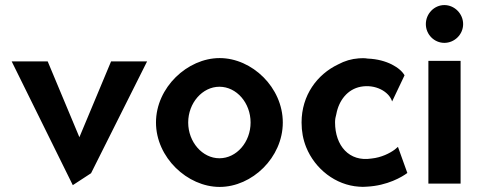

<svg xmlns="http://www.w3.org/2000/svg" viewBox="-20 -724 1892 757"><path d="M168 -482H26L267 6L339 -41L560 -482H418L293 -183Z M722 -241C722 -318 778 -382 845 -382C913 -382 968 -318 968 -241C968 -164 913 -100 845 -100C778 -100 722 -164 722 -241ZM595 -241C595 -103 719 13 846 13C974 13 1095 -103 1095 -241C1095 -379 974 -495 846 -495C719 -495 595 -379 595 -241Z M1526 -324 1575 -427C1559 -456 1506 -490 1430 -493C1418 -495 1406 -495 1395 -494C1366 -492 1339 -484 1313 -470C1231 -431 1169 -349 1169 -241C1169 -206 1175 -174 1187 -144C1222 -57 1304 6 1395 12C1405 13 1416 13 1426 12C1508 8 1566 -27 1586 -42L1549 -145C1545 -142 1541 -138 1536 -134C1517 -120 1484 -103 1445 -99C1357 -85 1301 -149 1301 -242C1301 -253 1303 -264 1306 -274C1316 -328 1350 -372 1402 -382C1460 -393 1514 -363 1526 -324Z M1659 -629C1659 -588 1692 -555 1732 -555C1772 -555 1806 -588 1806 -629C1806 -670 1772 -704 1732 -704C1692 -704 1659 -670 1659 -629ZM1796 0V-484H1669V0Z"/></svg>

Font: Bluebird
Style: Nrw
Weight: 400
Designer: Jasper
Foundry: Cannot Into Space Fonts
Version: Version 0.98